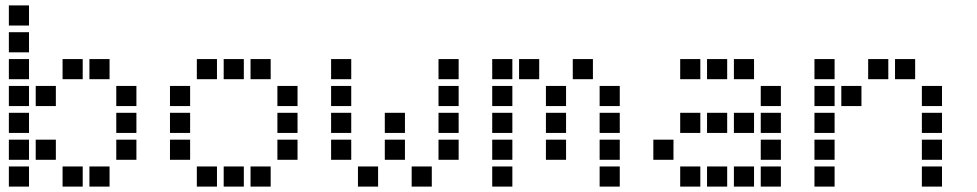

<svg xmlns="http://www.w3.org/2000/svg" viewBox="-20 -708 3640 715"><path d="M14 -688Q13 -688 13 -688Q13 -688 13 -687V-614Q13 -613 13 -613Q13 -613 14 -613H87Q88 -613 88 -613Q88 -613 88 -614V-687Q88 -688 88 -688Q88 -688 87 -688ZM14 -588Q13 -588 13 -588Q13 -588 13 -587V-514Q13 -513 13 -513Q13 -513 14 -513H87Q88 -513 88 -513Q88 -513 88 -514V-587Q88 -588 88 -588Q88 -588 87 -588ZM14 -488Q13 -488 13 -488Q13 -488 13 -487V-414Q13 -413 13 -413Q13 -413 14 -413H87Q88 -413 88 -413Q88 -413 88 -414V-487Q88 -488 88 -488Q88 -488 87 -488ZM214 -488Q213 -488 213 -488Q213 -488 213 -487V-414Q213 -413 213 -413Q213 -413 214 -413H287Q288 -413 288 -413Q288 -413 288 -414V-487Q288 -488 288 -488Q288 -488 287 -488ZM314 -488Q313 -488 313 -488Q313 -488 313 -487V-414Q313 -413 313 -413Q313 -413 314 -413H387Q388 -413 388 -413Q388 -413 388 -414V-487Q388 -488 388 -488Q388 -488 387 -488ZM14 -388Q13 -388 13 -388Q13 -388 13 -387V-314Q13 -313 13 -313Q13 -313 14 -313H87Q88 -313 88 -313Q88 -313 88 -314V-387Q88 -388 88 -388Q88 -388 87 -388ZM114 -388Q113 -388 113 -388Q113 -388 113 -387V-314Q113 -313 113 -313Q113 -313 114 -313H187Q188 -313 188 -313Q188 -313 188 -314V-387Q188 -388 188 -388Q188 -388 187 -388ZM414 -388Q413 -388 413 -388Q413 -388 413 -387V-314Q413 -313 413 -313Q413 -313 414 -313H487Q488 -313 488 -313Q488 -313 488 -314V-387Q488 -388 488 -388Q488 -388 487 -388ZM14 -288Q13 -288 13 -288Q13 -288 13 -287V-214Q13 -213 13 -213Q13 -213 14 -213H87Q88 -213 88 -213Q88 -213 88 -214V-287Q88 -288 88 -288Q88 -288 87 -288ZM414 -288Q413 -288 413 -288Q413 -288 413 -287V-214Q413 -213 413 -213Q413 -213 414 -213H487Q488 -213 488 -213Q488 -213 488 -214V-287Q488 -288 488 -288Q488 -288 487 -288ZM14 -188Q13 -188 13 -188Q13 -188 13 -187V-114Q13 -113 13 -113Q13 -113 14 -113H87Q88 -113 88 -113Q88 -113 88 -114V-187Q88 -188 88 -188Q88 -188 87 -188ZM114 -188Q113 -188 113 -188Q113 -188 113 -187V-114Q113 -113 113 -113Q113 -113 114 -113H187Q188 -113 188 -113Q188 -113 188 -114V-187Q188 -188 188 -188Q188 -188 187 -188ZM414 -188Q413 -188 413 -188Q413 -188 413 -187V-114Q413 -113 413 -113Q413 -113 414 -113H487Q488 -113 488 -113Q488 -113 488 -114V-187Q488 -188 488 -188Q488 -188 487 -188ZM14 -88Q13 -88 13 -88Q13 -88 13 -87V-14Q13 -13 13 -13Q13 -13 14 -13H87Q88 -13 88 -13Q88 -13 88 -14V-87Q88 -88 88 -88Q88 -88 87 -88ZM214 -88Q213 -88 213 -88Q213 -88 213 -87V-14Q213 -13 213 -13Q213 -13 214 -13H287Q288 -13 288 -13Q288 -13 288 -14V-87Q288 -88 288 -88Q288 -88 287 -88ZM314 -88Q313 -88 313 -88Q313 -88 313 -87V-14Q313 -13 313 -13Q313 -13 314 -13H387Q388 -13 388 -13Q388 -13 388 -14V-87Q388 -88 388 -88Q388 -88 387 -88Z M714 -488Q713 -488 713 -488Q713 -488 713 -487V-414Q713 -413 713 -413Q713 -413 714 -413H787Q788 -413 788 -413Q788 -413 788 -414V-487Q788 -488 788 -488Q788 -488 787 -488ZM814 -488Q813 -488 813 -488Q813 -488 813 -487V-414Q813 -413 813 -413Q813 -413 814 -413H887Q888 -413 888 -413Q888 -413 888 -414V-487Q888 -488 888 -488Q888 -488 887 -488ZM914 -488Q913 -488 913 -488Q913 -488 913 -487V-414Q913 -413 913 -413Q913 -413 914 -413H987Q988 -413 988 -413Q988 -413 988 -414V-487Q988 -488 988 -488Q988 -488 987 -488ZM614 -388Q613 -388 613 -388Q613 -388 613 -387V-314Q613 -313 613 -313Q613 -313 614 -313H687Q688 -313 688 -313Q688 -313 688 -314V-387Q688 -388 688 -388Q688 -388 687 -388ZM1014 -388Q1013 -388 1013 -388Q1013 -388 1013 -387V-314Q1013 -313 1013 -313Q1013 -313 1014 -313H1087Q1088 -313 1088 -313Q1088 -313 1088 -314V-387Q1088 -388 1088 -388Q1088 -388 1087 -388ZM614 -288Q613 -288 613 -288Q613 -288 613 -287V-214Q613 -213 613 -213Q613 -213 614 -213H687Q688 -213 688 -213Q688 -213 688 -214V-287Q688 -288 688 -288Q688 -288 687 -288ZM1014 -288Q1013 -288 1013 -288Q1013 -288 1013 -287V-214Q1013 -213 1013 -213Q1013 -213 1014 -213H1087Q1088 -213 1088 -213Q1088 -213 1088 -214V-287Q1088 -288 1088 -288Q1088 -288 1087 -288ZM614 -188Q613 -188 613 -188Q613 -188 613 -187V-114Q613 -113 613 -113Q613 -113 614 -113H687Q688 -113 688 -113Q688 -113 688 -114V-187Q688 -188 688 -188Q688 -188 687 -188ZM1014 -188Q1013 -188 1013 -188Q1013 -188 1013 -187V-114Q1013 -113 1013 -113Q1013 -113 1014 -113H1087Q1088 -113 1088 -113Q1088 -113 1088 -114V-187Q1088 -188 1088 -188Q1088 -188 1087 -188ZM714 -88Q713 -88 713 -88Q713 -88 713 -87V-14Q713 -13 713 -13Q713 -13 714 -13H787Q788 -13 788 -13Q788 -13 788 -14V-87Q788 -88 788 -88Q788 -88 787 -88ZM814 -88Q813 -88 813 -88Q813 -88 813 -87V-14Q813 -13 813 -13Q813 -13 814 -13H887Q888 -13 888 -13Q888 -13 888 -14V-87Q888 -88 888 -88Q888 -88 887 -88ZM914 -88Q913 -88 913 -88Q913 -88 913 -87V-14Q913 -13 913 -13Q913 -13 914 -13H987Q988 -13 988 -13Q988 -13 988 -14V-87Q988 -88 988 -88Q988 -88 987 -88Z M1214 -488Q1213 -488 1213 -488Q1213 -488 1213 -487V-414Q1213 -413 1213 -413Q1213 -413 1214 -413H1287Q1288 -413 1288 -413Q1288 -413 1288 -414V-487Q1288 -488 1288 -488Q1288 -488 1287 -488ZM1614 -488Q1613 -488 1613 -488Q1613 -488 1613 -487V-414Q1613 -413 1613 -413Q1613 -413 1614 -413H1687Q1688 -413 1688 -413Q1688 -413 1688 -414V-487Q1688 -488 1688 -488Q1688 -488 1687 -488ZM1214 -388Q1213 -388 1213 -388Q1213 -388 1213 -387V-314Q1213 -313 1213 -313Q1213 -313 1214 -313H1287Q1288 -313 1288 -313Q1288 -313 1288 -314V-387Q1288 -388 1288 -388Q1288 -388 1287 -388ZM1614 -388Q1613 -388 1613 -388Q1613 -388 1613 -387V-314Q1613 -313 1613 -313Q1613 -313 1614 -313H1687Q1688 -313 1688 -313Q1688 -313 1688 -314V-387Q1688 -388 1688 -388Q1688 -388 1687 -388ZM1214 -288Q1213 -288 1213 -288Q1213 -288 1213 -287V-214Q1213 -213 1213 -213Q1213 -213 1214 -213H1287Q1288 -213 1288 -213Q1288 -213 1288 -214V-287Q1288 -288 1288 -288Q1288 -288 1287 -288ZM1414 -288Q1413 -288 1413 -288Q1413 -288 1413 -287V-214Q1413 -213 1413 -213Q1413 -213 1414 -213H1487Q1488 -213 1488 -213Q1488 -213 1488 -214V-287Q1488 -288 1488 -288Q1488 -288 1487 -288ZM1614 -288Q1613 -288 1613 -288Q1613 -288 1613 -287V-214Q1613 -213 1613 -213Q1613 -213 1614 -213H1687Q1688 -213 1688 -213Q1688 -213 1688 -214V-287Q1688 -288 1688 -288Q1688 -288 1687 -288ZM1214 -188Q1213 -188 1213 -188Q1213 -188 1213 -187V-114Q1213 -113 1213 -113Q1213 -113 1214 -113H1287Q1288 -113 1288 -113Q1288 -113 1288 -114V-187Q1288 -188 1288 -188Q1288 -188 1287 -188ZM1414 -188Q1413 -188 1413 -188Q1413 -188 1413 -187V-114Q1413 -113 1413 -113Q1413 -113 1414 -113H1487Q1488 -113 1488 -113Q1488 -113 1488 -114V-187Q1488 -188 1488 -188Q1488 -188 1487 -188ZM1614 -188Q1613 -188 1613 -188Q1613 -188 1613 -187V-114Q1613 -113 1613 -113Q1613 -113 1614 -113H1687Q1688 -113 1688 -113Q1688 -113 1688 -114V-187Q1688 -188 1688 -188Q1688 -188 1687 -188ZM1314 -88Q1313 -88 1313 -88Q1313 -88 1313 -87V-14Q1313 -13 1313 -13Q1313 -13 1314 -13H1387Q1388 -13 1388 -13Q1388 -13 1388 -14V-87Q1388 -88 1388 -88Q1388 -88 1387 -88ZM1514 -88Q1513 -88 1513 -88Q1513 -88 1513 -87V-14Q1513 -13 1513 -13Q1513 -13 1514 -13H1587Q1588 -13 1588 -13Q1588 -13 1588 -14V-87Q1588 -88 1588 -88Q1588 -88 1587 -88Z M1814 -488Q1813 -488 1813 -488Q1813 -488 1813 -487V-414Q1813 -413 1813 -413Q1813 -413 1814 -413H1887Q1888 -413 1888 -413Q1888 -413 1888 -414V-487Q1888 -488 1888 -488Q1888 -488 1887 -488ZM1914 -488Q1913 -488 1913 -488Q1913 -488 1913 -487V-414Q1913 -413 1913 -413Q1913 -413 1914 -413H1987Q1988 -413 1988 -413Q1988 -413 1988 -414V-487Q1988 -488 1988 -488Q1988 -488 1987 -488ZM2114 -488Q2113 -488 2113 -488Q2113 -488 2113 -487V-414Q2113 -413 2113 -413Q2113 -413 2114 -413H2187Q2188 -413 2188 -413Q2188 -413 2188 -414V-487Q2188 -488 2188 -488Q2188 -488 2187 -488ZM1814 -388Q1813 -388 1813 -388Q1813 -388 1813 -387V-314Q1813 -313 1813 -313Q1813 -313 1814 -313H1887Q1888 -313 1888 -313Q1888 -313 1888 -314V-387Q1888 -388 1888 -388Q1888 -388 1887 -388ZM2014 -388Q2013 -388 2013 -388Q2013 -388 2013 -387V-314Q2013 -313 2013 -313Q2013 -313 2014 -313H2087Q2088 -313 2088 -313Q2088 -313 2088 -314V-387Q2088 -388 2088 -388Q2088 -388 2087 -388ZM2214 -388Q2213 -388 2213 -388Q2213 -388 2213 -387V-314Q2213 -313 2213 -313Q2213 -313 2214 -313H2287Q2288 -313 2288 -313Q2288 -313 2288 -314V-387Q2288 -388 2288 -388Q2288 -388 2287 -388ZM1814 -288Q1813 -288 1813 -288Q1813 -288 1813 -287V-214Q1813 -213 1813 -213Q1813 -213 1814 -213H1887Q1888 -213 1888 -213Q1888 -213 1888 -214V-287Q1888 -288 1888 -288Q1888 -288 1887 -288ZM2014 -288Q2013 -288 2013 -288Q2013 -288 2013 -287V-214Q2013 -213 2013 -213Q2013 -213 2014 -213H2087Q2088 -213 2088 -213Q2088 -213 2088 -214V-287Q2088 -288 2088 -288Q2088 -288 2087 -288ZM2214 -288Q2213 -288 2213 -288Q2213 -288 2213 -287V-214Q2213 -213 2213 -213Q2213 -213 2214 -213H2287Q2288 -213 2288 -213Q2288 -213 2288 -214V-287Q2288 -288 2288 -288Q2288 -288 2287 -288ZM1814 -188Q1813 -188 1813 -188Q1813 -188 1813 -187V-114Q1813 -113 1813 -113Q1813 -113 1814 -113H1887Q1888 -113 1888 -113Q1888 -113 1888 -114V-187Q1888 -188 1888 -188Q1888 -188 1887 -188ZM2014 -188Q2013 -188 2013 -188Q2013 -188 2013 -187V-114Q2013 -113 2013 -113Q2013 -113 2014 -113H2087Q2088 -113 2088 -113Q2088 -113 2088 -114V-187Q2088 -188 2088 -188Q2088 -188 2087 -188ZM2214 -188Q2213 -188 2213 -188Q2213 -188 2213 -187V-114Q2213 -113 2213 -113Q2213 -113 2214 -113H2287Q2288 -113 2288 -113Q2288 -113 2288 -114V-187Q2288 -188 2288 -188Q2288 -188 2287 -188ZM1814 -88Q1813 -88 1813 -88Q1813 -88 1813 -87V-14Q1813 -13 1813 -13Q1813 -13 1814 -13H1887Q1888 -13 1888 -13Q1888 -13 1888 -14V-87Q1888 -88 1888 -88Q1888 -88 1887 -88ZM2214 -88Q2213 -88 2213 -88Q2213 -88 2213 -87V-14Q2213 -13 2213 -13Q2213 -13 2214 -13H2287Q2288 -13 2288 -13Q2288 -13 2288 -14V-87Q2288 -88 2288 -88Q2288 -88 2287 -88Z M2514 -488Q2513 -488 2513 -488Q2513 -488 2513 -487V-414Q2513 -413 2513 -413Q2513 -413 2514 -413H2587Q2588 -413 2588 -413Q2588 -413 2588 -414V-487Q2588 -488 2588 -488Q2588 -488 2587 -488ZM2614 -488Q2613 -488 2613 -488Q2613 -488 2613 -487V-414Q2613 -413 2613 -413Q2613 -413 2614 -413H2687Q2688 -413 2688 -413Q2688 -413 2688 -414V-487Q2688 -488 2688 -488Q2688 -488 2687 -488ZM2714 -488Q2713 -488 2713 -488Q2713 -488 2713 -487V-414Q2713 -413 2713 -413Q2713 -413 2714 -413H2787Q2788 -413 2788 -413Q2788 -413 2788 -414V-487Q2788 -488 2788 -488Q2788 -488 2787 -488ZM2814 -388Q2813 -388 2813 -388Q2813 -388 2813 -387V-314Q2813 -313 2813 -313Q2813 -313 2814 -313H2887Q2888 -313 2888 -313Q2888 -313 2888 -314V-387Q2888 -388 2888 -388Q2888 -388 2887 -388ZM2514 -288Q2513 -288 2513 -288Q2513 -288 2513 -287V-214Q2513 -213 2513 -213Q2513 -213 2514 -213H2587Q2588 -213 2588 -213Q2588 -213 2588 -214V-287Q2588 -288 2588 -288Q2588 -288 2587 -288ZM2614 -288Q2613 -288 2613 -288Q2613 -288 2613 -287V-214Q2613 -213 2613 -213Q2613 -213 2614 -213H2687Q2688 -213 2688 -213Q2688 -213 2688 -214V-287Q2688 -288 2688 -288Q2688 -288 2687 -288ZM2714 -288Q2713 -288 2713 -288Q2713 -288 2713 -287V-214Q2713 -213 2713 -213Q2713 -213 2714 -213H2787Q2788 -213 2788 -213Q2788 -213 2788 -214V-287Q2788 -288 2788 -288Q2788 -288 2787 -288ZM2814 -288Q2813 -288 2813 -288Q2813 -288 2813 -287V-214Q2813 -213 2813 -213Q2813 -213 2814 -213H2887Q2888 -213 2888 -213Q2888 -213 2888 -214V-287Q2888 -288 2888 -288Q2888 -288 2887 -288ZM2414 -188Q2413 -188 2413 -188Q2413 -188 2413 -187V-114Q2413 -113 2413 -113Q2413 -113 2414 -113H2487Q2488 -113 2488 -113Q2488 -113 2488 -114V-187Q2488 -188 2488 -188Q2488 -188 2487 -188ZM2814 -188Q2813 -188 2813 -188Q2813 -188 2813 -187V-114Q2813 -113 2813 -113Q2813 -113 2814 -113H2887Q2888 -113 2888 -113Q2888 -113 2888 -114V-187Q2888 -188 2888 -188Q2888 -188 2887 -188ZM2514 -88Q2513 -88 2513 -88Q2513 -88 2513 -87V-14Q2513 -13 2513 -13Q2513 -13 2514 -13H2587Q2588 -13 2588 -13Q2588 -13 2588 -14V-87Q2588 -88 2588 -88Q2588 -88 2587 -88ZM2614 -88Q2613 -88 2613 -88Q2613 -88 2613 -87V-14Q2613 -13 2613 -13Q2613 -13 2614 -13H2687Q2688 -13 2688 -13Q2688 -13 2688 -14V-87Q2688 -88 2688 -88Q2688 -88 2687 -88ZM2714 -88Q2713 -88 2713 -88Q2713 -88 2713 -87V-14Q2713 -13 2713 -13Q2713 -13 2714 -13H2787Q2788 -13 2788 -13Q2788 -13 2788 -14V-87Q2788 -88 2788 -88Q2788 -88 2787 -88ZM2814 -88Q2813 -88 2813 -88Q2813 -88 2813 -87V-14Q2813 -13 2813 -13Q2813 -13 2814 -13H2887Q2888 -13 2888 -13Q2888 -13 2888 -14V-87Q2888 -88 2888 -88Q2888 -88 2887 -88Z M3014 -488Q3013 -488 3013 -488Q3013 -488 3013 -487V-414Q3013 -413 3013 -413Q3013 -413 3014 -413H3087Q3088 -413 3088 -413Q3088 -413 3088 -414V-487Q3088 -488 3088 -488Q3088 -488 3087 -488ZM3214 -488Q3213 -488 3213 -488Q3213 -488 3213 -487V-414Q3213 -413 3213 -413Q3213 -413 3214 -413H3287Q3288 -413 3288 -413Q3288 -413 3288 -414V-487Q3288 -488 3288 -488Q3288 -488 3287 -488ZM3314 -488Q3313 -488 3313 -488Q3313 -488 3313 -487V-414Q3313 -413 3313 -413Q3313 -413 3314 -413H3387Q3388 -413 3388 -413Q3388 -413 3388 -414V-487Q3388 -488 3388 -488Q3388 -488 3387 -488ZM3014 -388Q3013 -388 3013 -388Q3013 -388 3013 -387V-314Q3013 -313 3013 -313Q3013 -313 3014 -313H3087Q3088 -313 3088 -313Q3088 -313 3088 -314V-387Q3088 -388 3088 -388Q3088 -388 3087 -388ZM3114 -388Q3113 -388 3113 -388Q3113 -388 3113 -387V-314Q3113 -313 3113 -313Q3113 -313 3114 -313H3187Q3188 -313 3188 -313Q3188 -313 3188 -314V-387Q3188 -388 3188 -388Q3188 -388 3187 -388ZM3414 -388Q3413 -388 3413 -388Q3413 -388 3413 -387V-314Q3413 -313 3413 -313Q3413 -313 3414 -313H3487Q3488 -313 3488 -313Q3488 -313 3488 -314V-387Q3488 -388 3488 -388Q3488 -388 3487 -388ZM3014 -288Q3013 -288 3013 -288Q3013 -288 3013 -287V-214Q3013 -213 3013 -213Q3013 -213 3014 -213H3087Q3088 -213 3088 -213Q3088 -213 3088 -214V-287Q3088 -288 3088 -288Q3088 -288 3087 -288ZM3414 -288Q3413 -288 3413 -288Q3413 -288 3413 -287V-214Q3413 -213 3413 -213Q3413 -213 3414 -213H3487Q3488 -213 3488 -213Q3488 -213 3488 -214V-287Q3488 -288 3488 -288Q3488 -288 3487 -288ZM3014 -188Q3013 -188 3013 -188Q3013 -188 3013 -187V-114Q3013 -113 3013 -113Q3013 -113 3014 -113H3087Q3088 -113 3088 -113Q3088 -113 3088 -114V-187Q3088 -188 3088 -188Q3088 -188 3087 -188ZM3414 -188Q3413 -188 3413 -188Q3413 -188 3413 -187V-114Q3413 -113 3413 -113Q3413 -113 3414 -113H3487Q3488 -113 3488 -113Q3488 -113 3488 -114V-187Q3488 -188 3488 -188Q3488 -188 3487 -188ZM3014 -88Q3013 -88 3013 -88Q3013 -88 3013 -87V-14Q3013 -13 3013 -13Q3013 -13 3014 -13H3087Q3088 -13 3088 -13Q3088 -13 3088 -14V-87Q3088 -88 3088 -88Q3088 -88 3087 -88ZM3414 -88Q3413 -88 3413 -88Q3413 -88 3413 -87V-14Q3413 -13 3413 -13Q3413 -13 3414 -13H3487Q3488 -13 3488 -13Q3488 -13 3488 -14V-87Q3488 -88 3488 -88Q3488 -88 3487 -88Z"/></svg>

Font: Doto
Style: Bold
Weight: 700
Monospace: yes
Version: Version 1.000